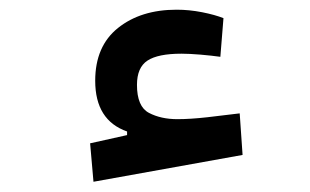

<svg xmlns="http://www.w3.org/2000/svg" viewBox="-20 -357 626 388"><path d="M168.9 10.3 162.1 -67.4 236.8 -84V-91.3Q172.4 -113.8 172.4 -193.8Q172.4 -263.7 218.5 -300.5Q264.6 -337.4 336.9 -337.4Q362.3 -337.4 388.4 -332.3Q414.6 -327.1 431.6 -320.3L425.3 -242.2Q408.2 -244.6 385.3 -246.6Q362.3 -248.5 346.7 -248.5Q299.3 -248.5 278.1 -234.6Q256.8 -220.7 256.8 -185.5Q256.8 -141.6 281 -128.9Q305.2 -116.2 338.4 -116.2Q364.7 -116.2 399.2 -120.1Q433.6 -124 464.4 -127.9L470.2 -43.9Z"/></svg>

Font: Cascadia Mono PL
Style: Regular
Weight: 400
Monospace: yes
Designer: Aaron Bell
Foundry: Saja Typeworks
Version: Version 2404.023; ttfautohint (v1.8.4)